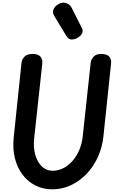

<svg xmlns="http://www.w3.org/2000/svg" viewBox="-20 -1408 922 1438"><path d="M372.5 10Q301.5 10 244.2 -19.2Q187 -48.5 147.8 -101.2Q108.5 -154 91.2 -224.2Q74 -294.5 82.5 -377L141 -936.5Q143.5 -963 163.5 -983.5Q183.5 -1004 224.5 -1004Q266.5 -1004 283.2 -983.2Q300 -962.5 297 -935L236 -372Q228.5 -304 244.2 -248.8Q260 -193.5 293.8 -161.2Q327.5 -129 374 -129Q416.5 -129 454.5 -148.5Q492.5 -168 523.2 -203Q554 -238 573.8 -284.8Q593.5 -331.5 599.5 -386L659 -936.5Q662 -963 681 -983.5Q700 -1004 737 -1004Q781 -1004 798 -983.8Q815 -963.5 812 -934L754.5 -386Q745.5 -302 712.2 -230Q679 -158 627 -104.2Q575 -50.5 509.8 -20.2Q444.5 10 372.5 10ZM475.5 -1141 387.5 -1286.5Q370.5 -1314 380.2 -1337Q390 -1360 412.5 -1374Q435 -1388 455 -1388Q472.5 -1388 489.5 -1378.8Q506.5 -1369.5 517.5 -1348L592.5 -1199.5Q603 -1179 596.8 -1163Q590.5 -1147 577.8 -1136.5Q565 -1126 555 -1121.5Q540.5 -1113 517.5 -1112Q494.5 -1111 475.5 -1141Z"/></svg>

Font: Edu SA Hand
Style: Bold
Weight: 700
Designer: Tina and Corey Anderson, Eben Sorkin, Mirko Velimirovic
Foundry: Google for Education
Version: Version 2.000